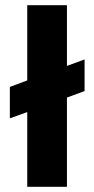

<svg xmlns="http://www.w3.org/2000/svg" viewBox="-20 -720 364 740"><path d="M85 0V-288L18 -264V-385L85 -410V-700H238V-466L306 -491V-369L238 -344V0Z"/></svg>

Font: Bricolage Grotesque 12pt Condensed ExtraBold
Style: Regular
Weight: 800
Width: 3
Designer: Mathieu Triay
Foundry: Atelier Triay
Version: Version 1.001; ttfautohint (v1.8.4.7-5d5b);gftools[0.9.33.de